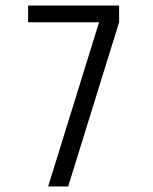

<svg xmlns="http://www.w3.org/2000/svg" viewBox="-20 -670 550 690"><path d="M81 -590V-650H408V-590L225 0H153L336 -590Z"/></svg>

Font: Unica One
Style: Regular
Weight: 400
Designer: Eduardo Rodriguez Tunni
Foundry: Eduardo Rodriguez Tunni
Version: Version 1.001